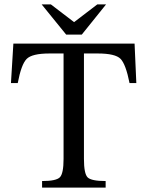

<svg xmlns="http://www.w3.org/2000/svg" viewBox="-20 -856 643 876"><path d="M602 -477H571Q554 -563 530 -587.5Q506 -612 426 -612H363V-131Q363 -63 380 -46.5Q397 -30 462 -30V0H172V-30Q236 -30 253 -47Q270 -64 270 -131V-612H206Q126 -612 101.5 -587Q77 -562 61 -477H30L41 -657H594ZM170 -836H212L318 -755L424 -836H464L353 -698H282Z"/></svg>

Font: myMathFont
Style: Regular
Weight: 400
Designer: Ross Mills, John Hudson & Paul Hanslow, Tiro Typeworks Ltd; with prior portions MicroPress Inc., and Coen Hoffman. Math 
Foundry: Tiro Typeworks Ltd
Version: Version 2.13 b171